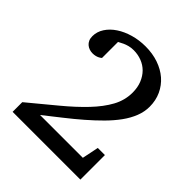

<svg xmlns="http://www.w3.org/2000/svg" viewBox="-189 -814 940 940"><g transform="rotate(45 281.5 -343.5)"><path d="M46.9 0V-66.9Q123 -129.9 187 -182.9Q251 -235.8 297.6 -284.9Q344.2 -334 370.1 -381.6Q396 -429.2 396 -481.9Q396 -518.1 384.5 -546.1Q373 -574.2 353.8 -593.5Q334.5 -612.8 308.3 -622.8Q282.2 -632.8 252.9 -632.8Q235.4 -632.8 220.9 -628.9Q206.5 -625 195.8 -620.1Q185.1 -615.2 178.5 -611.3Q171.9 -607.4 169.9 -606.9V-496.1Q164.6 -491.2 157.2 -487.3Q150.9 -483.9 141.6 -481.4Q132.3 -479 121.1 -479Q109.4 -479 98.6 -482.7Q87.9 -486.3 79.3 -493.7Q70.8 -501 65.9 -512Q61 -522.9 61 -538.1Q61 -569.3 78.9 -596.7Q96.7 -624 127 -644Q157.2 -664.1 197 -675.5Q236.8 -687 280.8 -687Q329.6 -687 370.6 -672.9Q411.6 -658.7 441.2 -633.1Q470.7 -607.4 487.3 -571.5Q503.9 -535.6 503.9 -492.2Q503.9 -457 490.5 -422.9Q477.1 -388.7 452.9 -355.2Q428.7 -321.8 395.8 -288.6Q362.8 -255.4 324 -221.7Q285.2 -188 241.5 -153.8Q197.8 -119.6 152.8 -84H449.2L466.8 -169.9H516.1V0Z"/></g></svg>

Font: BabelStone Ogham Pictish
Style: Bold
Weight: 700
Designer: Andrew West
Foundry: BabelStone
Version: Version 1.02 March 14, 2022